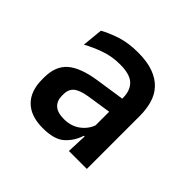

<svg xmlns="http://www.w3.org/2000/svg" viewBox="-97 -743 526 526"><g transform="rotate(45 166.0 -480.0)"><path d="M220 -321 223 -395 222 -400.5V-500.5V-528Q222 -557 206 -572.5Q190 -588 151.5 -588Q120 -588 92.8 -578.2Q65.5 -568.5 43 -556L49 -616Q69.5 -627.5 98 -636.8Q126.5 -646 163 -646Q199 -646 223.2 -637Q247.5 -628 262.2 -612Q277 -596 283.2 -574Q289.5 -552 289.5 -526.5V-321ZM125 -314.5Q78.5 -314.5 54 -338.8Q29.5 -363 29.5 -408V-415.5Q29.5 -459.5 55.5 -482Q81.5 -504.5 137.5 -513L230.5 -527L235 -477L153 -464.5Q124.5 -460 112 -450Q99.5 -440 99.5 -420V-414.5Q99.5 -395 111.5 -384Q123.5 -373 149 -373Q177 -373 197 -388.5Q217 -404 223.5 -427L231.5 -379.5H219.5Q210.5 -351.5 190 -333Q169.5 -314.5 125 -314.5Z"/></g></svg>

Font: Anek Tamil Medium
Style: Regular
Weight: 500
Designer: Aadarsh Rajan (Tamil), Yesha Goshar (Latin)
Foundry: Ek Type
Version: Version 1.003